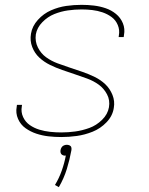

<svg xmlns="http://www.w3.org/2000/svg" viewBox="-20 -558 616 793"><path d="M233 8Q265 8 297.5 3.5Q330 -1 362.5 -14Q395 -27 420 -53Q445 -79 450 -112Q455 -140 444.5 -166Q434 -192 415 -210Q396 -228 371.5 -240Q347 -252 321 -261Q295 -270 269 -278.5Q243 -287 217.5 -296.5Q192 -306 170.5 -321.5Q149 -337 136.5 -362Q124 -387 128 -416Q133 -444 155 -466.5Q177 -489 204.5 -500Q232 -511 260.5 -515Q289 -519 317 -519Q339 -519 361 -516.5Q383 -514 403.5 -507Q424 -500 441 -487.5Q458 -475 466.5 -454.5Q475 -434 471 -412Q471 -409 470 -405H491Q492 -409 492 -413Q497 -439 487.5 -462Q478 -485 459 -500.5Q440 -516 416.5 -524Q393 -532 368 -535Q343 -538 317 -538Q285 -538 253.5 -533.5Q222 -529 191 -515.5Q160 -502 136.5 -476Q113 -450 108 -419Q103 -390 113 -364Q123 -338 142.5 -320Q162 -302 186.5 -290Q211 -278 237 -269Q263 -260 288.5 -251.5Q314 -243 340 -233.5Q366 -224 387.5 -208.5Q409 -193 422 -168.5Q435 -144 430 -115Q425 -86 401.5 -63Q378 -40 349 -29.5Q320 -19 291 -15Q262 -11 233 -11Q210 -11 187 -13.5Q164 -16 142.5 -22.5Q121 -29 103 -41.5Q85 -54 75.5 -74.5Q66 -95 70 -118Q70 -122 71 -125H50Q49 -121 49 -117Q44 -91 54.5 -67Q65 -43 85.5 -28.5Q106 -14 130 -6Q154 2 180 5Q206 8 233 8ZM223 215Q244 179 256 140Q268 101 275 62Q276 56 274.5 50.5Q273 45 267.5 42.5Q262 40 256 40Q250 40 244 42.5Q238 45 234.5 50.5Q231 56 230 62Q229 68 230.5 73.5Q232 79 237.5 82Q243 85 249 85Q250 85 252 84Q246 116 235 147Q224 178 207 206Z"/></svg>

Font: Iosevka Sparkle Thin Oblique
Style: Regular
Weight: 100
Italic angle: -9°
Designer: Belleve Invis
Foundry: Belleve Invis
Version: Version 4.5.0; ttfautohint (v1.8.3)